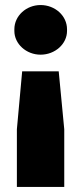

<svg xmlns="http://www.w3.org/2000/svg" viewBox="-20 -552 323 762"><path d="M141 -335C199 -335 246 -378 246 -429V-436C246 -489 199 -532 141 -532C84 -532 37 -489 37 -436V-429C37 -378 84 -335 141 -335ZM47 190H235V-39L213 -269H68L47 -39Z"/></svg>

Font: Fixel Text ExtraBold
Style: Regular
Weight: 800
Width: 4
Designer: AlfaBravo + MacPaw
Foundry: Kyrylo Tkachov, Marchela Mozhyna, Serhii Makarenko, Maria Weinstein, Zakhar Kryvoshyya
Version: Version 1.211